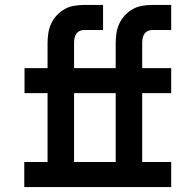

<svg xmlns="http://www.w3.org/2000/svg" viewBox="-20 -755 790 775"><path d="M78 0V-101H172V-379H79V-480H172V-580Q172 -601 175 -621Q178 -641 186.5 -659.5Q195 -678 209 -693Q223 -708 240.5 -718Q258 -728 278.5 -731.5Q299 -735 319 -735H396V-634H319Q309 -634 300.5 -629.5Q292 -625 287 -617Q282 -609 280.5 -599.5Q279 -590 279 -580V-480H396V-379H279V-101H396V0ZM353 0V-101H447V-379H354V-480H447V-580Q447 -601 450 -621Q453 -641 461.5 -659.5Q470 -678 484 -693Q498 -708 515.5 -718Q533 -728 553.5 -731.5Q574 -735 594 -735H671V-634H594Q584 -634 575.5 -629.5Q567 -625 562 -617Q557 -609 555.5 -599.5Q554 -590 554 -580V-480H671V-379H554V-101H671V0Z"/></svg>

Font: Iosevka Plex Etoile
Style: Bold
Weight: 700
Designer: Belleve Invis
Foundry: Belleve Invis
Version: Version 25.1.1; ttfautohint (v1.8.4)